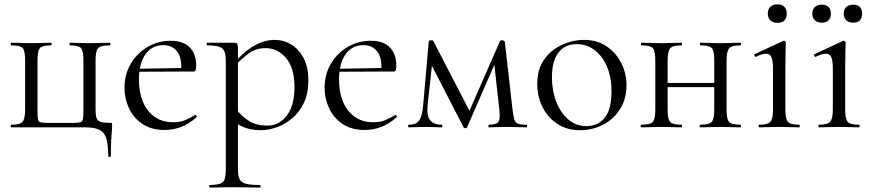

<svg xmlns="http://www.w3.org/2000/svg" viewBox="-20 -581 3976 876"><path d="M369.8 0Q411.8 0 434.4 11.7Q457 23.4 465.4 51.9Q473.8 80.4 473.8 131.2Q473.8 135.2 479.8 135.2Q485.8 135.2 485.8 131.2Q485.8 84.2 487.4 57.4Q489 30.6 490.3 16.1Q491.6 1.6 491.6 -8.8Q491.6 -17.6 490.5 -19.1Q489.4 -20.6 481.2 -20.6Q452.2 -20.6 438.3 -25.2Q424.4 -29.8 420.2 -43Q416 -56.2 416 -81V-305Q416 -349 427.7 -361.5Q439.4 -374 480.6 -374Q483.6 -374 483.6 -380Q483.6 -386 480.6 -386Q461 -386 437 -385Q413 -384 387.2 -384Q363.4 -384 340.8 -385Q318.2 -386 299.4 -386Q297.2 -386 297.2 -380Q297.2 -374 299.4 -374Q338.4 -374 349.5 -361.5Q360.6 -349 360.6 -305V-83Q360.6 -52.6 358.7 -39.3Q356.8 -26 346.4 -23.1Q336 -20.2 311.2 -20.2H198.4Q174.8 -20.2 164.7 -23.1Q154.6 -26 152.8 -38.8Q151 -51.6 151 -81V-305Q151 -349 162.2 -361.5Q173.4 -374 213.2 -374Q215.4 -374 215.4 -380Q215.4 -386 213.2 -386Q194.4 -386 170.4 -385Q146.4 -384 121.4 -384Q97.6 -384 74.1 -385Q50.6 -386 32 -386Q29 -386 29 -380Q29 -374 32 -374Q72.4 -374 83.5 -361.5Q94.6 -349 94.6 -305V-83Q94.6 -40 83.5 -26Q72.4 -12 32 -12Q29 -12 29 -6Q29 0 32 0Z M731 12Q670.8 12 630.1 -15.4Q589.4 -42.8 568.7 -86.9Q548 -131 548 -180.4Q548 -241 576.2 -289.4Q604.4 -337.8 652.6 -366.4Q700.8 -395 758.8 -395Q816.2 -395 845.7 -364.8Q875.2 -334.6 875.2 -280.8Q875.2 -267.8 872.8 -261.2Q870.4 -254.6 863.4 -254.6H806.6Q811 -315.6 788.8 -345.3Q766.6 -375 725.6 -375Q672.8 -375 643.3 -332.8Q613.8 -290.6 613.8 -217.8Q613.8 -161.4 631.8 -117.4Q649.8 -73.4 684.8 -48.4Q719.8 -23.4 770 -23.4Q804 -23.4 826.1 -33.3Q848.2 -43.2 870 -56.2Q872 -58.2 875.5 -53.8Q879 -49.4 877 -46.4Q841.6 -15 805.5 -1.5Q769.4 12 731 12ZM596.4 -253.6 595.4 -267 821.6 -271V-254.6Z M936.6 275Q934.4 275 934.4 269Q934.4 263 936.6 263Q982.8 263 996.5 250Q1010.2 237 1010.2 194V-305Q1010.2 -347.4 993.1 -360.7Q976 -374 925.8 -374Q923 -374 923 -380Q923 -386 925.8 -386Q951.2 -386 973.8 -386Q996.4 -386 1014.9 -386Q1033.4 -386 1046.8 -386Q1058.4 -386 1062 -380.9Q1065.6 -375.8 1065.6 -359.8V194Q1065.6 222 1073.3 237Q1081 252 1102.4 257.5Q1123.8 263 1165.8 263Q1168.8 263 1168.8 269Q1168.8 275 1165.8 275Q1139.4 275 1106.8 274Q1074.2 273 1038.4 273Q1010.4 273 983.5 274Q956.6 275 936.6 275ZM1171.6 13Q1133.4 13 1104.3 3.8Q1075.2 -5.4 1039.6 -30.4L1054.6 -85.4Q1081.4 -52 1114.5 -30Q1147.6 -8 1201.8 -8Q1253.6 -8 1288.6 -53.8Q1323.6 -99.6 1323.6 -184Q1323.6 -271.2 1285 -316.3Q1246.4 -361.4 1191.6 -361.4Q1147.4 -361.4 1114 -336.8Q1080.6 -312.2 1049.8 -277.6L1040.6 -285.6Q1091.6 -344.6 1138.5 -371.8Q1185.4 -399 1233.6 -399Q1274.8 -399 1309.6 -377.5Q1344.4 -356 1365.7 -315Q1387 -274 1387 -215Q1387 -154.2 1366.1 -111Q1345.2 -67.8 1312.2 -40.5Q1279.2 -13.2 1241.9 -0.1Q1204.6 13 1171.6 13Z M1644 12Q1583.8 12 1543.1 -15.4Q1502.4 -42.8 1481.7 -86.9Q1461 -131 1461 -180.4Q1461 -241 1489.2 -289.4Q1517.4 -337.8 1565.6 -366.4Q1613.8 -395 1671.8 -395Q1729.2 -395 1758.7 -364.8Q1788.2 -334.6 1788.2 -280.8Q1788.2 -267.8 1785.8 -261.2Q1783.4 -254.6 1776.4 -254.6H1719.6Q1724 -315.6 1701.8 -345.3Q1679.6 -375 1638.6 -375Q1585.8 -375 1556.3 -332.8Q1526.8 -290.6 1526.8 -217.8Q1526.8 -161.4 1544.8 -117.4Q1562.8 -73.4 1597.8 -48.4Q1632.8 -23.4 1683 -23.4Q1717 -23.4 1739.1 -33.3Q1761.2 -43.2 1783 -56.2Q1785 -58.2 1788.5 -53.8Q1792 -49.4 1790 -46.4Q1754.6 -15 1718.5 -1.5Q1682.4 12 1644 12ZM1509.4 -253.6 1508.4 -267 1734.6 -271V-254.6Z M2383 -12Q2385.2 -12 2385.2 -6Q2385.2 0 2383 0Q2363.6 0 2339.5 -1Q2315.4 -2 2291.8 -2Q2267.2 -2 2247.6 -1Q2228 0 2210.6 0Q2208.4 0 2208.4 -6Q2208.4 -12 2210.6 -12Q2244 -12 2253.6 -24.6Q2263.2 -37.2 2258.2 -80.2L2233 -307.8L2266 -355.6L2111 0Q2109.2 4 2103.2 4Q2097.2 4 2095.2 0L1942.2 -296.8L1954.8 -319.8L1931.2 -104Q1925.8 -53.8 1942.4 -32.9Q1959 -12 1995.2 -12Q1998.2 -12 1998.2 -6Q1998.2 0 1995.2 0Q1979.2 0 1960.4 -1Q1941.6 -2 1921 -2Q1901 -2 1881.5 -1Q1862 0 1845 0Q1842 0 1842 -6Q1842 -12 1845 -12Q1880.2 -12 1893.7 -33Q1907.2 -54 1911 -104L1936 -391.4Q1936.8 -396.4 1946 -397.3Q1955.2 -398.2 1956.8 -394.4L2127.6 -64.4L2112 -52.8L2260.8 -392.8Q2263 -398.6 2272.7 -396.9Q2282.4 -395.2 2283.2 -390.4L2318.4 -81Q2322.4 -52 2326.3 -37Q2330.2 -22 2342.7 -17Q2355.2 -12 2383 -12Z M2626.4 13Q2566.6 13 2522.6 -16Q2478.6 -45 2454.8 -93.5Q2431 -142 2431 -198Q2431 -250 2450.2 -288Q2469.4 -326 2501.2 -350.5Q2533 -375 2570.4 -387Q2607.8 -399 2644.2 -399Q2705 -399 2748.5 -369Q2792 -339 2815.2 -292Q2838.4 -245 2838.4 -192.8Q2838.4 -129.4 2809.1 -83.3Q2779.8 -37.2 2731.8 -12.1Q2683.8 13 2626.4 13ZM2654.8 -5.6Q2707.6 -5.6 2738.8 -43.4Q2770 -81.2 2770 -165Q2770 -228.4 2749.5 -276.6Q2729 -324.8 2693.2 -352.2Q2657.4 -379.6 2611 -379.6Q2557.6 -379.6 2527.9 -341Q2498.2 -302.4 2498.2 -228.6Q2498.2 -167.8 2518 -116.7Q2537.8 -65.6 2573.2 -35.6Q2608.6 -5.6 2654.8 -5.6Z M2996.4 -183.4V-202.6H3265.4V-183.4ZM2969.8 -81V-305Q2969.8 -349 2958.6 -361.5Q2947.4 -374 2907 -374Q2904 -374 2904 -380Q2904 -386 2907 -386Q2925.6 -386 2949.7 -385Q2973.8 -384 2999.4 -384Q3023.2 -384 3047.2 -385Q3071.2 -386 3089.6 -386Q3091.6 -386 3091.6 -380Q3091.6 -374 3089.6 -374Q3048.4 -374 3037.2 -360Q3026 -346 3026 -303V-81Q3026 -38 3037.2 -25Q3048.4 -12 3089.6 -12Q3091.6 -12 3091.6 -6Q3091.6 0 3089.6 0Q3070.2 0 3046.7 -1Q3023.2 -2 2999.4 -2Q2973.7 -2 2949.6 -1Q2925.5 0 2906 0Q2903 0 2903 -6Q2903 -12 2906 -12Q2947.4 -12 2958.6 -25Q2969.8 -38 2969.8 -81ZM3238.8 -81V-305Q3238.8 -349 3227.6 -361.5Q3216.4 -374 3176 -374Q3173 -374 3173 -380Q3173 -386 3176 -386Q3194.6 -386 3218.7 -385Q3242.8 -384 3268.4 -384Q3292.2 -384 3316.2 -385Q3340.2 -386 3358.6 -386Q3360.6 -386 3360.6 -380Q3360.6 -374 3358.6 -374Q3317.4 -374 3306.2 -360Q3295 -346 3295 -303V-81Q3295 -38 3306.2 -25Q3317.4 -12 3358.6 -12Q3360.6 -12 3360.6 -6Q3360.6 0 3358.6 0Q3339.2 0 3315.7 -1Q3292.2 -2 3268.4 -2Q3242.8 -2 3218.1 -1Q3193.5 0 3175.1 0Q3172 0 3172 -6Q3172 -12 3174.9 -12Q3215.6 -12 3227.2 -25Q3238.8 -38 3238.8 -81Z M3443.4 0Q3441.2 0 3441.2 -6Q3441.2 -12 3443.4 -12Q3482.4 -12 3494.6 -25.3Q3506.8 -38.6 3506.8 -81V-268Q3506.8 -303.4 3499.9 -319.7Q3493 -336 3474.4 -336Q3465.8 -336 3454.7 -332.6Q3443.6 -329.2 3428.6 -321.8Q3424.6 -320.8 3422.1 -326.4Q3419.6 -332 3423.4 -333.8L3552.8 -394.2Q3555.6 -395.2 3556.6 -395.2Q3559.2 -395.2 3562.2 -392.6Q3565.2 -390 3565.2 -386.8Q3565.2 -378.8 3564.2 -348Q3563.2 -317.2 3563.2 -269.2V-81Q3563.2 -38.6 3574.7 -25.3Q3586.2 -12 3626 -12Q3629 -12 3629 -6Q3629 0 3626 0Q3608.4 0 3584.8 -1Q3561.2 -2 3534.6 -2Q3509 -2 3485.4 -1Q3461.8 0 3443.4 0ZM3527.4 -476.8Q3506.6 -476.8 3494.9 -488Q3483.2 -499.2 3483.2 -519.4Q3483.2 -539 3494.9 -550.1Q3506.6 -561.2 3527.4 -561.2Q3547.4 -561.2 3558.4 -550.1Q3569.4 -539 3569.4 -519.4Q3569.4 -476.8 3527.4 -476.8Z M3716.4 0Q3714.2 0 3714.2 -6Q3714.2 -12 3716.4 -12Q3755.4 -12 3767.6 -25.3Q3779.8 -38.6 3779.8 -81V-268Q3779.8 -303.5 3772.9 -319.7Q3766.1 -336 3747.4 -336Q3738.7 -336 3727.7 -332.6Q3716.6 -329.2 3701.6 -321.8Q3697.6 -320.8 3695.1 -326.4Q3692.6 -332 3696.4 -333.8L3825.8 -394.2Q3828.7 -395.2 3829.6 -395.2Q3832.2 -395.2 3835.2 -392.6Q3838.2 -390 3838.2 -386.8Q3838.2 -378.8 3837.2 -348Q3836.2 -317.2 3836.2 -269.2V-81Q3836.2 -38.6 3847.7 -25.3Q3859.2 -12 3899 -12Q3902 -12 3902 -6Q3902 0 3899 0Q3881.4 0 3857.8 -1Q3834.3 -2 3807.6 -2Q3782 -2 3758.4 -1Q3734.8 0 3716.4 0ZM3729.2 -477.6Q3709.8 -477.6 3698 -488.5Q3686.2 -499.4 3686.2 -519Q3686.2 -538.2 3698 -549Q3709.8 -559.8 3729.2 -559.8Q3749.4 -559.8 3760.2 -549Q3771 -538.2 3771 -519Q3771 -499.4 3760.2 -488.5Q3749.4 -477.6 3729.2 -477.6ZM3872.4 -477.6Q3852.2 -477.6 3841 -488.5Q3829.8 -499.4 3829.8 -519Q3829.8 -538.2 3841 -548.9Q3852.2 -559.6 3872.4 -559.6Q3913.2 -559.6 3913.2 -519Q3913.2 -477.6 3872.4 -477.6Z"/></svg>

Font: Cormorant Garamond Light
Style: Regular
Weight: 300
Designer: Christian Thalmann (Catharsis Fonts)
Foundry: Catharsis Fonts
Version: Version 4.001